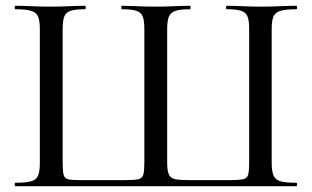

<svg xmlns="http://www.w3.org/2000/svg" viewBox="-20 -645 1081 665"><path d="M33 0Q31 0 31 -6Q31 -12 33 -12Q69 -12 87.5 -17Q106 -22 112 -37Q118 -52 118 -81V-544Q118 -573 112 -587.5Q106 -602 87.5 -607.5Q69 -613 33 -613Q31 -613 31 -619Q31 -625 33 -625Q58 -625 89.5 -623.5Q121 -622 155 -622Q190 -622 220 -623.5Q250 -625 274 -625Q277 -625 277 -619Q277 -613 274 -613Q241 -613 224.5 -607.5Q208 -602 202.5 -587.5Q197 -573 197 -544V-83Q197 -52 200.5 -39Q204 -26 218.5 -23.5Q233 -21 267 -21H406Q443 -21 458 -24Q473 -27 476.5 -40.5Q480 -54 480 -83V-544Q480 -573 474.5 -587.5Q469 -602 452.5 -607.5Q436 -613 403 -613Q400 -613 400 -619Q400 -625 403 -625Q418 -625 439.5 -624Q461 -623 482.5 -622.5Q504 -622 520 -622Q553 -622 583.5 -623.5Q614 -625 638 -625Q640 -625 640 -619Q640 -613 638 -613Q605 -613 588 -607.5Q571 -602 565 -587.5Q559 -573 559 -544V-82Q559 -52 565.5 -39.5Q572 -27 589 -24Q606 -21 638 -21H768Q806 -21 821 -24Q836 -27 839.5 -40Q843 -53 843 -83V-544Q843 -573 837.5 -587.5Q832 -602 815.5 -607.5Q799 -613 765 -613Q763 -613 763 -619Q763 -625 765 -625Q790 -625 820 -623.5Q850 -622 885 -622Q919 -622 950.5 -623.5Q982 -625 1006 -625Q1009 -625 1009 -619Q1009 -613 1006 -613Q970 -613 951.5 -607.5Q933 -602 927 -587.5Q921 -573 921 -544V-81Q921 -52 927.5 -37Q934 -22 952 -17Q970 -12 1006 -12Q1009 -12 1009 -6Q1009 0 1006 0Z"/></svg>

Font: Cormorant Medium
Style: Regular
Weight: 500
Designer: Christian Thalmann (Catharsis Fonts)
Foundry: Catharsis Fonts
Version: Version 4.000